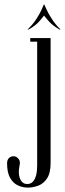

<svg xmlns="http://www.w3.org/2000/svg" viewBox="-20 -665 290 857"><path d="M205.9 61.8Q205.9 107.5 190 131.3Q174.1 155.1 150.4 163.8Q126.8 172.4 104.1 172.4Q80.6 172.4 59.1 162.1Q37.6 151.8 24.6 128Q11.6 104.2 11.6 64.2Q11.6 48.9 19.6 40.9Q27.5 33 38.8 32.4Q50.1 31.9 58.8 39.8Q65.2 45.4 67.2 52Q69.1 58.6 68.7 65.2Q68.2 71.9 66.8 77Q62.2 100 65.3 118Q68.4 136 77.6 146.2Q86.9 156.4 101.4 156.4Q116.2 156.4 126.2 146.4Q136.2 136.4 141.1 117.8Q145.9 99.1 145.9 73.6V-495H205.9ZM115 -479V-495H145.9V-479ZM107 -533 103.1 -533.4Q127.2 -556.6 142.8 -580.9Q158.4 -605.2 166.5 -623.6Q174.6 -641.9 175.6 -644.9H177.6L178.2 -598Q176.2 -594.4 157.6 -572.3Q139 -550.2 107 -533ZM246.2 -533Q214.9 -550.2 195.9 -572.3Q177 -594.4 175 -598L175.6 -644.9H177.6Q179.2 -641.9 187.4 -623.6Q195.5 -605.2 211.1 -580.9Q226.6 -556.6 250.1 -533.4Z"/></svg>

Font: Emberly Black
Style: Regular
Weight: 900
Designer: Rajesh Rajput
Foundry: Rajesh Rajput
Version: Version 1.000